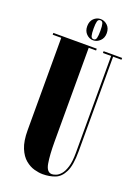

<svg xmlns="http://www.w3.org/2000/svg" viewBox="-161 -921 729 1002"><g transform="rotate(20 203.5 -420.0)"><path d="M209 12Q188 12 162.2 5Q136.5 -2 112.5 -21.8Q88.5 -41.5 73 -79Q57.5 -116.5 57.5 -177.5V-690H10V-700H251V-690H210V-170Q210 -95 217.8 -49.8Q225.5 -4.5 254.5 -4.5Q263 -4.5 276.5 -9.5Q290 -14.5 303.2 -29.5Q316.5 -44.5 325.5 -74Q334.5 -103.5 334.5 -152V-690H289V-700H392V-690H345.5V-164.5Q345.5 -87.5 327 -49.8Q308.5 -12 277.8 0Q247 12 209 12ZM218 -734.5Q196.5 -734.5 180.2 -750.8Q164 -767 164 -793.5Q164 -821 180.2 -836.8Q196.5 -852.5 218 -852.5Q239 -852.5 255.8 -836.8Q272.5 -821 272.5 -793.5Q272.5 -767 255.8 -750.8Q239 -734.5 218 -734.5ZM218 -740.5Q230 -740.5 233.5 -753.8Q237 -767 237 -794.5Q237 -820.5 233.5 -833.2Q230 -846 218 -846Q206.5 -846 203 -833.2Q199.5 -820.5 199.5 -794.5Q199.5 -767 203 -753.8Q206.5 -740.5 218 -740.5Z"/></g></svg>

Font: Imbue 100pt Black
Style: Regular
Weight: 900
Designer: Tyler Finck
Foundry: Etcetera Type Company
Version: Version 1.102; ttfautohint (v1.8.3)